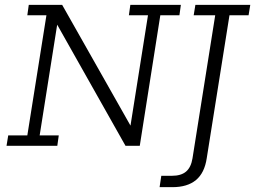

<svg xmlns="http://www.w3.org/2000/svg" viewBox="-20 -603 1055 794"><path d="M7 0 14 -43H93L172 -540H93L99 -583H237L529 -67L514 -48L592 -540H513L519 -583H728L722 -540H643L558 0H499L208 -516L219 -517L144 -43H223L217 0ZM693 171H640L647 124H691Q729 124 749.5 106.5Q770 89 776 52L870 -540H781L788 -583H1015L1008 -540H929L835 51Q826 112 790.5 141.5Q755 171 693 171Z"/></svg>

Font: Rokkitt SemiBold Light
Style: Italic
Weight: 300
Italic angle: -9°
Version: Version 3.103